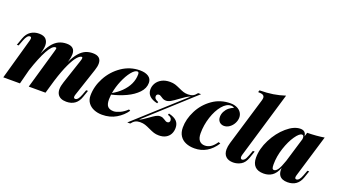

<svg xmlns="http://www.w3.org/2000/svg" viewBox="-66 -1350 3374 1920"><g transform="rotate(20 1620.5 -390.5)"><path d="M845.2 -162.1 819.8 -88.9Q784.7 14.2 676.8 14.2Q609.9 14.2 584 -27.8Q570.8 -50.3 570.8 -80.6Q570.8 -114.3 585.9 -158.2L671.9 -417Q679.2 -438.5 679.2 -449.2Q679.2 -460.9 670.9 -460.9Q651.9 -460.9 624.8 -430.9Q597.7 -400.9 563.5 -329.3Q529.3 -257.8 493.2 -141.6L452.1 0H273.9L394 -417Q401.9 -443.8 401.9 -451.2Q401.9 -460.9 392.1 -460.9Q356.4 -460.9 312.3 -380.4Q268.1 -299.8 220.2 -154.8L180.2 0H2.9L125 -434.1Q129.4 -450.2 129.4 -459Q129.4 -476.1 113.8 -476.1Q85 -476.1 61 -413.1L38.1 -352.1H19L46.9 -430.2Q66.4 -483.4 104.2 -508.3Q142.1 -533.2 190.9 -533.2Q242.7 -533.2 265.6 -508.1Q288.6 -482.9 288.6 -441.9Q288.6 -419.4 282.2 -393.1L271 -349.1Q299.3 -414.6 330.8 -455.1Q362.3 -495.6 400.1 -514.4Q438 -533.2 485.8 -533.2Q573.7 -533.2 573.7 -453.6Q573.7 -422.9 562 -381.8L556.6 -363.8Q586.9 -428.7 619.6 -466.1Q652.3 -503.4 687 -518.3Q721.7 -533.2 763.2 -533.2Q853 -533.2 853 -454.6Q853 -423.3 838.9 -381.8L740.2 -85Q735.4 -70.3 735.4 -61Q735.4 -43 752 -43Q781.7 -43 805.2 -106L826.2 -162.1Z M1074.7 -206.1Q1071.3 -175.3 1071.3 -154.8Q1071.3 -100.1 1092.3 -79.1Q1113.3 -58.1 1154.3 -58.1Q1179.2 -58.1 1218.5 -75.2Q1257.8 -92.3 1294.4 -127.9L1310.1 -120.1Q1272 -63 1207 -24.4Q1142.1 14.2 1057.1 14.2Q1009.3 14.2 970 -2.2Q930.7 -18.6 907.5 -50.3Q884.3 -82 884.3 -127Q884.3 -225.1 934.8 -319.3Q985.4 -413.6 1073 -473.4Q1160.6 -533.2 1266.1 -533.2Q1322.3 -533.2 1356.2 -510.7Q1390.1 -488.3 1390.1 -444.8Q1390.1 -387.7 1344.7 -339.8Q1299.3 -292 1227.5 -258.3Q1155.8 -224.6 1074.7 -206.1ZM1077.6 -224.1Q1131.3 -254.4 1169.4 -292Q1260.3 -381.8 1260.3 -488.8Q1260.3 -514.2 1244.1 -514.2Q1216.3 -514.2 1181.6 -470.9Q1147 -427.7 1118.2 -360.1Q1089.4 -292.5 1077.6 -224.1Z M1508.3 -119.1Q1544.4 -145.5 1566.9 -158.2Q1589.4 -170.9 1610.4 -170.9Q1627.9 -170.9 1638.9 -166.3Q1649.9 -161.6 1663.6 -152.8Q1673.3 -146 1680.4 -142.6Q1687.5 -139.2 1697.3 -139.2Q1709.5 -139.2 1715.8 -147.2Q1722.2 -155.3 1722.2 -164.1Q1722.2 -198.7 1678.2 -210.9L1684.1 -226.1Q1742.2 -212.4 1768.8 -185.3Q1795.4 -158.2 1795.4 -112.8Q1795.4 -76.7 1780.3 -47.9Q1765.1 -19 1735.1 -2.4Q1705.1 14.2 1662.1 14.2Q1631.3 14.2 1608.2 6.6Q1585 -1 1551.8 -16.6Q1520.5 -31.7 1497.3 -39.3Q1474.1 -46.9 1444.3 -46.9Q1415.5 -46.9 1394.5 -36.6Q1373.5 -26.4 1353.5 0H1322.3L1831.5 -460.9Q1807.6 -452.6 1783.9 -437.5Q1760.3 -422.4 1726.1 -397Q1685.5 -366.7 1659.4 -351.8Q1633.3 -336.9 1610.4 -336.9Q1593.8 -336.9 1582.3 -341.8Q1570.8 -346.7 1557.6 -356Q1547.4 -362.8 1540.5 -366Q1533.7 -369.1 1525.4 -369.1Q1513.2 -369.1 1506.3 -361.8Q1499.5 -354.5 1499.5 -344.2Q1499.5 -327.6 1509 -317.9Q1518.6 -308.1 1543.5 -296.9L1537.1 -282.2Q1426.3 -306.6 1426.3 -390.1Q1426.3 -425.3 1444.8 -456.8Q1463.4 -488.3 1499.8 -508.1Q1536.1 -527.8 1587.4 -527.8Q1618.7 -527.8 1641.4 -520.8Q1664.1 -513.7 1695.8 -499Q1724.6 -485.4 1746.3 -478.3Q1768.1 -471.2 1796.4 -471.2Q1827.1 -471.2 1847.7 -481.4Q1868.2 -491.7 1888.2 -518.1H1919.4L1422.4 -66.9Q1441.9 -74.2 1461.4 -86.7Q1481 -99.1 1508.3 -119.1Z M2048.3 -149.9Q2048.3 -98.1 2069.6 -73Q2090.8 -47.9 2128.4 -47.9Q2160.2 -47.9 2189.5 -65.9Q2218.8 -84 2248.5 -127.9L2268.6 -120.1Q2182.1 14.2 2039.6 14.2Q1987.3 14.2 1947 -3.2Q1906.7 -20.5 1884 -55.9Q1861.3 -91.3 1861.3 -144Q1861.3 -232.9 1907.5 -323.7Q1953.6 -414.6 2037.6 -473.9Q2121.6 -533.2 2228.5 -533.2Q2268.6 -533.2 2298.1 -519Q2327.6 -504.9 2343 -481.2Q2358.4 -457.5 2358.4 -429.2Q2358.4 -397.5 2342.3 -366.9Q2326.2 -336.4 2299.1 -317.1Q2272 -297.9 2241.2 -297.9Q2223.1 -297.9 2207.8 -305.9Q2192.4 -314 2182.9 -329.8Q2173.3 -345.7 2173.3 -368.2Q2173.3 -399.4 2187.5 -426.8Q2201.7 -454.1 2224.9 -473.4Q2248 -492.7 2275.4 -501Q2261.7 -513.2 2241.2 -513.2Q2192.9 -513.2 2148.2 -459.7Q2103.5 -406.2 2075.9 -321.8Q2048.3 -237.3 2048.3 -149.9Z M2509.3 -66.4Q2509.3 -54.2 2514.9 -48.6Q2520.5 -43 2528.3 -43Q2538.1 -43 2551.5 -55.4Q2564.9 -67.9 2579.1 -106L2600.1 -162.1H2619.1L2594.2 -88.9Q2574.2 -30.8 2535.2 -8.3Q2496.1 14.2 2452.1 14.2Q2402.3 14.2 2374.5 -11.7Q2346.7 -37.6 2346.7 -87.4Q2346.7 -118.2 2358.4 -158.2L2511.2 -667Q2516.1 -685.1 2516.1 -694.8Q2516.1 -714.8 2500.5 -723.9Q2484.9 -732.9 2448.2 -732.9L2455.1 -753.9Q2534.7 -754.4 2598.1 -764.6Q2661.6 -774.9 2723.1 -794.9L2512.2 -85Q2509.3 -74.2 2509.3 -66.4Z M3199.2 -162.1 3174.3 -88.9Q3138.2 14.2 3031.2 14.2Q2969.7 14.2 2944.3 -21Q2927.7 -44.4 2927.7 -82.5Q2927.7 -93.8 2928.2 -100.1Q2904.3 -38.1 2866.2 -12Q2828.1 14.2 2776.4 14.2Q2714.4 14.2 2683.3 -17.8Q2652.3 -49.8 2652.3 -110.8Q2652.3 -205.1 2702.6 -304Q2752.9 -402.8 2828.6 -468Q2904.3 -533.2 2973.1 -533.2Q3029.8 -533.2 3035.6 -475.6L3048.3 -518.1Q3147.5 -519.5 3229 -533.2L3094.2 -85Q3089.8 -71.8 3089.8 -60.5Q3089.8 -43 3106 -43Q3135.7 -43 3159.2 -106L3180.2 -162.1ZM2947.3 -182.6 3025.4 -441.4Q3026.4 -452.1 3026.4 -456.1Q3026.4 -483.9 3007.3 -483.9Q2979 -483.9 2938.7 -426Q2898.4 -368.2 2869.4 -280.3Q2840.3 -192.4 2840.3 -106.9Q2840.3 -77.6 2845.2 -65.9Q2850.1 -54.2 2863.3 -54.2Q2882.8 -54.2 2902.8 -82.3Q2922.9 -110.4 2947.3 -182.6Z"/></g></svg>

Font: TypoPRO Playfair Display
Style: Italic
Weight: 900
Italic angle: -14°
Designer: Claus Eggers Sørensen
Foundry: Claus Eggers Sørensen
Version: Version 1.004;PS 001.004;hotconv 1.0.70;makeotf.lib2.5.58329